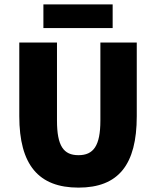

<svg xmlns="http://www.w3.org/2000/svg" viewBox="-20 -844 712 876"><path d="M338 12C520 12 604 -92 604 -314V-650H438V-294C438 -178 406 -136 338 -136C270 -136 240 -178 240 -294V-650H68V-314C68 -92 156 12 338 12ZM178 -716H494V-824H178Z"/></svg>

Font: Source Sans Pro Black
Style: Regular
Weight: 900
Designer: Paul D. Hunt
Foundry: Adobe Systems Incorporated
Version: Version 3.006;hotconv 1.0.111;makeotfexe 2.5.65597